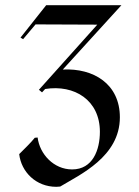

<svg xmlns="http://www.w3.org/2000/svg" viewBox="-20 -490 536 740"><path d="M59 -345 69 -339 117 -396 355 -395 130 -144 142 -134 154 -147C267 -165 365 -104 365 18C365 87 338 163 258 163C187 163 133 104 125 40L114 41C101 58 70 88 54 104C62 173 119 230 197 230C202 230 207 229 212 229C288 183 442 114 442 -38C442 -166 341 -228 222 -222L448 -470H158Z"/></svg>

Font: Mazius Display
Style: Regular
Weight: 400
Designer: Alberto Casagrande & Collletttivo
Foundry: Collletttivo
Version: Version 2.000;Glyphs 3.2 (3217)